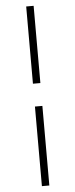

<svg xmlns="http://www.w3.org/2000/svg" viewBox="-64 -780 414 1055"><g transform="rotate(-5 142.5 -252.5)"><path d="M123 243V-196H164V243ZM164 -322H123V-748H164Z"/></g></svg>

Font: Source Serif 4 SmText Light
Style: Regular
Weight: 300
Designer: Frank Grießhammer
Foundry: Adobe
Version: Version 4.005;hotconv 1.1.0;makeotfexe 2.6.0